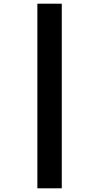

<svg xmlns="http://www.w3.org/2000/svg" viewBox="-20 -852 537 1038"><path d="M182 -832H314V166H182Z"/></svg>

Font: Noto Sans Gurmukhi UI SemiCondensed Black
Style: Regular
Weight: 900
Width: 4
Designer: Jelle Bosma - Monotype Design Team
Foundry: Monotype Imaging Inc.
Version: Version 2.004; ttfautohint (v1.8.4.7-5d5b)